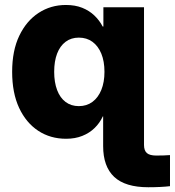

<svg xmlns="http://www.w3.org/2000/svg" viewBox="-20 -559 717 787"><path d="M587.9 208.5Q493.2 208.5 448 166Q402.8 123.5 402.8 40V-98.1H570.3V35.2Q570.3 58.1 582 68.4Q593.8 78.6 620.6 78.6Q636.2 78.6 651.4 78.1Q666.5 77.6 676.8 76.7V204.1Q660.6 206.1 637.7 207.3Q614.7 208.5 587.9 208.5ZM251 9.8Q186.5 9.8 136.7 -22.9Q86.9 -55.7 58.3 -116.9Q29.8 -178.2 29.8 -264.6Q29.8 -351.6 59.1 -412.6Q88.4 -473.6 138.2 -506.1Q188 -538.6 250 -538.6Q288.1 -538.6 316.9 -527.1Q345.7 -515.6 366.7 -495.6Q387.7 -475.6 400.9 -450.2H403.8V-529.3H570.3V0H404.3V-82H401.4Q389.2 -55.2 367.9 -34.4Q346.7 -13.7 317.4 -2Q288.1 9.8 251 9.8ZM303.2 -124Q335.4 -124 358.9 -141.4Q382.3 -158.7 395.3 -190.4Q408.2 -222.2 408.2 -264.6Q408.2 -307.6 395.3 -339.1Q382.3 -370.6 358.9 -387.7Q335.4 -404.8 303.2 -404.8Q271.5 -404.8 248.8 -387.7Q226.1 -370.6 214.1 -339.4Q202.1 -308.1 202.1 -264.6Q202.1 -221.7 214.1 -189.9Q226.1 -158.2 248.8 -141.1Q271.5 -124 303.2 -124Z"/></svg>

Font: Inter 24pt ExtraBold
Style: Regular
Weight: 800
Designer: Rasmus Andersson
Foundry: rsms
Version: Version 4.001;git-66647c0bb